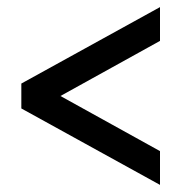

<svg xmlns="http://www.w3.org/2000/svg" viewBox="-20 -520 510 540"><path d="M430 -500V-405L150 -250L430 -95V0L40 -215V-285Z"/></svg>

Font: Scada
Style: Regular
Weight: 400
Designer: Jovanny Lemonad
Foundry: Jovanny Lemonad
Version: Version 3.005; ttfautohint (v0.91) -l 8 -r 50 -G 200 -x 0 -w